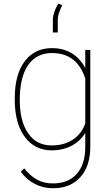

<svg xmlns="http://www.w3.org/2000/svg" viewBox="-20 -796 588 1029"><path d="M59.1 -262.7C59.1 -262.7 59.1 -262.7 59.1 -262.7C59.1 -178.2 76.7 -111.3 112.3 -63C147.9 -14.6 196.3 9.8 257.3 9.8C257.3 9.8 257.3 9.8 257.3 9.8C296.9 9.8 332 1.5 363.3 -14.6C394 -30.8 418.9 -53.7 437 -83.5C437 -83.5 437 -2.4 437 -2.4C437 -2.4 437 -2.4 437 -2.4C436 57.6 420.4 104.5 390.1 137.2C359.9 170.4 317.4 187 263.2 187C263.2 187 263.2 187 263.2 187C230.5 187 201.7 180.2 177.2 166C152.8 152.3 130.4 132.3 109.9 106.4C109.9 106.4 91.3 124 91.3 124C91.3 124 91.3 124 91.3 124C112.3 152.8 137.2 174.8 167 189.9C196.3 205.1 228.5 212.9 264.2 212.9C264.2 212.9 264.2 212.9 264.2 212.9C325.7 212.9 374.5 193.4 410.2 153.8C445.8 114.7 463.9 60.5 463.9 -9.3C463.9 -9.3 463.9 -528.3 463.9 -528.3C463.9 -528.3 437 -528.3 437 -528.3C437 -528.3 437 -431.6 437 -431.6C437 -431.6 437 -431.6 437 -431.6C418.5 -466.3 394 -493.2 363.3 -511.2C332.5 -529.3 297.9 -538.1 258.3 -538.1C258.3 -538.1 258.3 -538.1 258.3 -538.1C196.3 -538.1 147.9 -514.6 112.3 -467.3C76.7 -419.9 59.1 -354 59.1 -269.5C59.1 -269.5 59.1 -262.7 59.1 -262.7ZM85.9 -259.3C85.9 -342.3 101.1 -405.3 131.3 -447.8C161.1 -490.2 203.6 -511.7 257.8 -511.7C257.8 -511.7 257.8 -511.7 257.8 -511.7C348.6 -511.7 408.2 -465.8 437 -374.5C437 -374.5 437 -134.8 437 -134.8C437 -134.8 437 -134.8 437 -134.8C423.8 -97.2 401.9 -68.4 370.6 -47.9C339.4 -26.9 301.3 -16.6 256.8 -16.6C256.8 -16.6 256.8 -16.6 256.8 -16.6C202.6 -16.6 160.6 -38.1 130.9 -81.5C101.1 -124.5 85.9 -183.6 85.9 -259.3C85.9 -259.3 85.9 -259.3 85.9 -259.3ZM292 -776.4C273.4 -745.1 263.7 -716.3 263.2 -689.9C263.2 -689.9 263.2 -622.1 263.2 -622.1C263.2 -622.1 289.6 -622.1 289.6 -622.1C289.6 -622.1 289.6 -692.4 289.6 -692.4C289.6 -692.4 289.6 -692.4 289.6 -692.4C290 -712.4 298.3 -737.8 313.5 -768.6C313.5 -768.6 292 -776.4 292 -776.4C292 -776.4 292 -776.4 292 -776.4Z"/></svg>

Font: WOX
Style: Regular
Weight: 500
Designer: Google
Foundry: ""
Version: ""